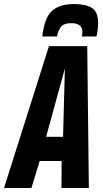

<svg xmlns="http://www.w3.org/2000/svg" viewBox="-57 -933 512 953"><path d="M-37 0 186 -704H376L384 0H248L249 -134H140L99 0ZM172 -254H256L265 -593ZM312 -913Q366 -913 398 -894.5Q430 -876 430 -818Q430 -788 422 -752H349Q351 -759 351.5 -764Q352 -769 352 -775Q352 -795 339 -806.5Q326 -818 297 -818Q259 -818 245 -799Q231 -780 226 -752H153Q163 -843 200 -878Q237 -913 312 -913Z"/></svg>

Font: Georama Condensed
Style: Bold Italic
Weight: 700
Width: 3
Italic angle: -9°
Designer: Jean-Baptiste Levee
Foundry: Production Type
Version: Version 1.000